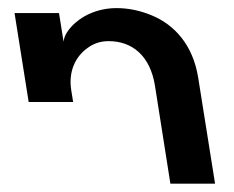

<svg xmlns="http://www.w3.org/2000/svg" viewBox="-20 -442 562 462"><path d="M15 -410.5 49 -196.5H156L151.5 -224.5C144 -270.5 162 -307 192 -327.5C206.5 -338 223 -343 241.5 -343C297.5 -343 341.5 -308.5 353 -235L390 0H497.5L457 -254.5C444.5 -334 399.5 -383 344 -405.5C316 -417 288 -422.5 260.5 -422.5C213 -422.5 174 -402.5 151.5 -377.5C140 -365 134 -353 133 -341.5L122 -410.5Z"/></svg>

Font: Font.Observer
Style: Regular
Weight: 500
Italic angle: 9°
Version: Version 1.001;FEAKit 1.0